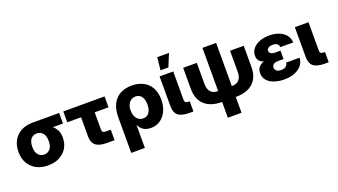

<svg xmlns="http://www.w3.org/2000/svg" viewBox="-72 -1376 3914 2222"><g transform="rotate(-20 1884.5 -265.0)"><path d="M296.9 11.7Q215.8 11.7 154.8 -20.3Q93.8 -52.2 59.6 -111.6Q25.4 -170.9 25.4 -252Q25.4 -333 58.8 -392.1Q92.3 -451.2 152.6 -483.4Q212.9 -515.6 293.9 -515.6H622.1V-385.7H496.1Q527.8 -361.8 546.4 -324.5Q564.9 -287.1 564.9 -233.4Q564.9 -161.6 531.5 -106.2Q498 -50.8 437.7 -19.5Q377.4 11.7 296.9 11.7ZM296.9 -381.8H293.9Q250 -381.8 222.9 -349.4Q195.8 -316.9 195.8 -252Q195.8 -187.5 224.1 -154.8Q252.4 -122.1 296.9 -122.1Q340.8 -122.1 369.4 -154.8Q397.9 -187.5 397.9 -252Q397.9 -316.9 369.4 -349.4Q340.8 -381.8 296.9 -381.8Z M1022.5 0Q929.2 0 886.2 -34.9Q843.3 -69.8 843.3 -145V-381.8H673.3V-515.6H1181.2V-381.8H1011.2V-173.3Q1011.2 -148.4 1021.2 -139.2Q1031.2 -129.9 1059.1 -129.9H1117.2V0Z M1248 204.1V-232.9Q1248 -333 1282.2 -398.2Q1316.4 -463.4 1377 -495.1Q1437.5 -526.9 1517.1 -526.9Q1596.7 -526.9 1657.5 -495.8Q1718.3 -464.8 1752.2 -405Q1786.1 -345.2 1786.1 -258.3Q1786.1 -178.7 1757.8 -118.2Q1729.5 -57.6 1679.4 -23.2Q1629.4 11.2 1564 11.2Q1458.5 11.2 1418 -76.7H1416V204.1ZM1516.1 -123Q1563.5 -123 1589.8 -159.7Q1616.2 -196.3 1616.2 -258.8Q1616.2 -320.3 1590.1 -356.7Q1564 -393.1 1516.6 -393.1Q1469.2 -393.1 1439.2 -356.4Q1409.2 -319.8 1409.2 -258.8Q1409.2 -196.8 1439 -159.9Q1468.8 -123 1516.1 -123Z M2039.6 0Q1944.3 0 1901.6 -34.7Q1858.9 -69.3 1858.9 -148.9V-515.6H2026.9V-165Q2026.9 -126 2067.4 -126H2088.4V0ZM1893.1 -578.1 1909.7 -733.9H2054.2L1990.2 -578.1Z M2438 9.8Q2300.3 9.8 2224.9 -58.3Q2149.4 -126.5 2149.4 -257.8V-515.6H2317.4V-258.8Q2317.4 -124 2438 -124V-656.2H2606.4V-124Q2727.1 -124 2727.1 -258.8V-515.6H2895.5V-257.8Q2895.5 -126.5 2820.1 -58.3Q2744.6 9.8 2606.4 9.8V204.1H2438Z M3205.1 11.7Q3138.2 11.7 3083.5 -7.1Q3028.8 -25.9 2996.6 -62.5Q2964.4 -99.1 2964.4 -151.4Q2964.4 -197.3 2988.5 -224.6Q3012.7 -252 3051.8 -266.6Q3016.6 -277.8 2997.3 -300Q2978 -322.3 2978 -361.3Q2978 -411.6 3008.8 -449Q3039.6 -486.3 3092.5 -506.8Q3145.5 -527.3 3211.4 -527.3Q3274.9 -527.3 3327.1 -507.8Q3379.4 -488.3 3411.6 -450.2Q3443.8 -412.1 3447.3 -356H3288.1Q3286.1 -383.8 3266.4 -397.9Q3246.6 -412.1 3213.9 -412.1Q3182.6 -412.1 3161.4 -399.7Q3140.1 -387.2 3140.1 -363.8Q3140.1 -343.8 3157.7 -330.6Q3175.3 -317.4 3208.5 -317.4H3275.9V-213.9H3207.5Q3174.3 -213.9 3153.6 -200Q3132.8 -186 3132.8 -159.7Q3132.8 -133.3 3153.1 -118.4Q3173.3 -103.5 3208.5 -103.5Q3245.1 -103.5 3266.1 -119.6Q3287.1 -135.7 3290.5 -165H3456.1Q3453.6 -112.8 3422.1 -73Q3390.6 -33.2 3335.2 -10.7Q3279.8 11.7 3205.1 11.7Z M3705.6 0Q3610.4 0 3567.6 -34.7Q3524.9 -69.3 3524.9 -148.9V-515.6H3692.9V-165Q3692.9 -126 3733.4 -126H3754.4V0Z"/></g></svg>

Font: Inter Display ExtraBold
Style: Regular
Weight: 800
Designer: Rasmus Andersson
Foundry: rsms
Version: Version 4.000;git-a52131595